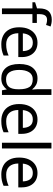

<svg xmlns="http://www.w3.org/2000/svg" viewBox="1047 -1852 815 2949"><g transform="rotate(90 1454.5 -377.5)"><path d="M332 -468H197V0H109V-468H15V-509L109 -539V-570Q109 -674 155 -719.5Q201 -765 283 -765Q315 -765 341.5 -759.5Q368 -754 387 -747L364 -678Q348 -683 327 -688Q306 -693 284 -693Q240 -693 218.5 -663.5Q197 -634 197 -571V-536H332Z M636 -546Q705 -546 754.5 -516Q804 -486 830.5 -431.5Q857 -377 857 -304V-251H490Q492 -160 536.5 -112.5Q581 -65 661 -65Q712 -65 751.5 -74.5Q791 -84 833 -102V-25Q792 -7 752 1.5Q712 10 657 10Q581 10 522.5 -21Q464 -52 431.5 -113.5Q399 -175 399 -264Q399 -352 428.5 -415Q458 -478 511.5 -512Q565 -546 636 -546ZM635 -474Q572 -474 535.5 -433.5Q499 -393 492 -321H765Q764 -389 733 -431.5Q702 -474 635 -474Z M1183 10Q1083 10 1023 -59.5Q963 -129 963 -267Q963 -405 1023.5 -475.5Q1084 -546 1184 -546Q1246 -546 1285.5 -523Q1325 -500 1350 -467H1356Q1355 -480 1352.5 -505.5Q1350 -531 1350 -546V-760H1438V0H1367L1354 -72H1350Q1326 -38 1286 -14Q1246 10 1183 10ZM1197 -63Q1282 -63 1316.5 -109.5Q1351 -156 1351 -250V-266Q1351 -366 1318 -419.5Q1285 -473 1196 -473Q1125 -473 1089.5 -416.5Q1054 -360 1054 -265Q1054 -169 1089.5 -116Q1125 -63 1197 -63Z M1815 -546Q1884 -546 1933.5 -516Q1983 -486 2009.5 -431.5Q2036 -377 2036 -304V-251H1669Q1671 -160 1715.5 -112.5Q1760 -65 1840 -65Q1891 -65 1930.5 -74.5Q1970 -84 2012 -102V-25Q1971 -7 1931 1.5Q1891 10 1836 10Q1760 10 1701.5 -21Q1643 -52 1610.5 -113.5Q1578 -175 1578 -264Q1578 -352 1607.5 -415Q1637 -478 1690.5 -512Q1744 -546 1815 -546ZM1814 -474Q1751 -474 1714.5 -433.5Q1678 -393 1671 -321H1944Q1943 -389 1912 -431.5Q1881 -474 1814 -474Z M2260 0H2172V-760H2260Z M2637 -546Q2706 -546 2755.5 -516Q2805 -486 2831.5 -431.5Q2858 -377 2858 -304V-251H2491Q2493 -160 2537.5 -112.5Q2582 -65 2662 -65Q2713 -65 2752.5 -74.5Q2792 -84 2834 -102V-25Q2793 -7 2753 1.5Q2713 10 2658 10Q2582 10 2523.5 -21Q2465 -52 2432.5 -113.5Q2400 -175 2400 -264Q2400 -352 2429.5 -415Q2459 -478 2512.5 -512Q2566 -546 2637 -546ZM2636 -474Q2573 -474 2536.5 -433.5Q2500 -393 2493 -321H2766Q2765 -389 2734 -431.5Q2703 -474 2636 -474Z"/></g></svg>

Font: Noto Sans Carian
Style: Regular
Weight: 400
Designer: Monotype Design Team
Foundry: Monotype Imaging Inc.
Version: Version 2.002; ttfautohint (v1.8.4.7-5d5b)